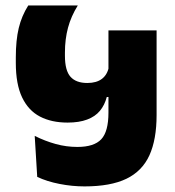

<svg xmlns="http://www.w3.org/2000/svg" viewBox="-20 -654 626 686"><path d="M81 -634.5Q57.5 -597.5 47 -554Q36.5 -510.5 36.5 -448.5V-429.5Q36.5 -353 59 -306Q81.5 -259 122.8 -237.5Q164 -216 221.5 -216Q262.5 -216 291.2 -226.8Q320 -237.5 337 -258Q354 -278.5 361.5 -307.5H373.5L369.5 -417Q364 -387.5 344.5 -372.5Q325 -357.5 292 -357.5Q251.5 -357.5 231.8 -379.8Q212 -402 212 -455V-466Q212 -514 223 -555Q234 -596 258 -634.5ZM367.5 -251.5Q367.5 -184 341.8 -156.5Q316 -129 256.5 -129Q217 -129 179 -139.5Q141 -150 104 -168.5L113 -22Q148 -5.5 192.8 3.2Q237.5 12 282 12Q375 12 431.5 -15.2Q488 -42.5 513.8 -99Q539.5 -155.5 539.5 -243V-545.5H367.5Z"/></svg>

Font: Anek Devanagari Medium ExtraBold
Style: Regular
Weight: 800
Version: Version 1.003